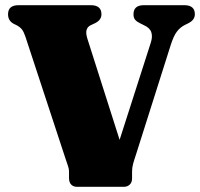

<svg xmlns="http://www.w3.org/2000/svg" viewBox="-20 -720 772 740"><path d="M494.5 -665Q494.5 -700 534.5 -700H690.5Q731 -700 731 -665Q731 -643.5 707 -631L693 -624Q674.5 -615 661.8 -598.2Q649 -581.5 638 -546.5L505 -127Q496.5 -102 492.8 -87.8Q489 -73.5 489 -59V-32.5Q489 -17 480 -8.5Q471 0 457.5 0H276.5Q263 0 254.5 -8.5Q246 -17 246 -34V-60.5Q246 -69 241.8 -81Q237.5 -93 233 -107L78 -578.5Q71.5 -597.5 64.8 -606.2Q58 -615 45.5 -622L31.5 -629Q11 -640.5 11 -665Q11 -700 51.5 -700H330Q371 -700 371 -665Q371 -642.5 346 -630.5L330 -623Q317 -617 313.5 -604Q310 -591 318 -567L441 -181L561 -555Q569 -579 563 -596.2Q557 -613.5 532.5 -624L518.5 -631Q507 -636.5 500.8 -644Q494.5 -651.5 494.5 -665Z"/></svg>

Font: Fraunces 72pt Soft Black
Style: Regular
Weight: 900
Version: Version 1.000;[b76b70a41]